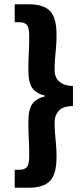

<svg xmlns="http://www.w3.org/2000/svg" viewBox="-20 -728 392 900"><path d="M49 152V68H66Q96 68 106.5 55Q117 42 117 2Q117 -37 115 -75.5Q113 -114 113 -158Q113 -216 132 -241.5Q151 -267 190 -276V-280Q151 -289 132 -314.5Q113 -340 113 -398Q113 -443 115 -481Q117 -519 117 -558Q117 -598 106.5 -611Q96 -624 66 -624H49V-708H115Q183 -708 214 -677Q245 -646 245 -564Q245 -529 242.5 -503.5Q240 -478 238 -453.5Q236 -429 236 -397Q236 -380 243.5 -364Q251 -348 270 -337Q289 -326 322 -325V-231Q273 -230 254.5 -207.5Q236 -185 236 -158Q236 -127 238 -102.5Q240 -78 242.5 -52.5Q245 -27 245 8Q245 89 214 120.5Q183 152 115 152Z"/></svg>

Font: Source Sans 3 ExtraBold
Style: Regular
Weight: 800
Designer: Paul D. Hunt
Foundry: Adobe
Version: Version 3.052;hotconv 1.1.0;makeotfexe 2.6.0